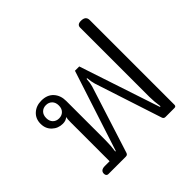

<svg xmlns="http://www.w3.org/2000/svg" viewBox="-175 -895 1074 1074"><g transform="rotate(-45 362.0 -357.5)"><path d="M86 -19Q86 -46 121 -46H158V-353Q158 -380 161 -393Q147 -379 122 -379Q85 -379 59 -403.5Q33 -428 33 -467Q33 -507 60 -531.5Q87 -556 128 -556Q174 -556 199.5 -528Q225 -500 225 -456V-143Q225 -101 219 -62H223L379 -541H413L572 -62H577Q570 -108 570 -143V-691Q570 -715 600 -715Q638 -715 638 -683V-13Q638 0 625 0H554Q541 0 537 -13L407 -411Q400 -435 398 -463H393Q391 -431 385 -411L258 -13Q254 0 241 0H102Q95 0 90.5 -5Q86 -10 86 -19ZM178 -467Q178 -492 164 -506Q150 -520 128 -520Q106 -520 92 -506Q78 -492 78 -467Q78 -443 92 -429Q106 -415 128 -415Q150 -415 164 -429Q178 -443 178 -467Z"/></g></svg>

Font: Maitree
Style: Regular
Weight: 400
Designer: CadsonDemak Team
Foundry: CadsonDemak
Version: Version 1.000